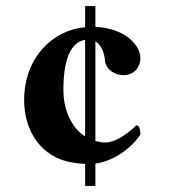

<svg xmlns="http://www.w3.org/2000/svg" viewBox="-20 -604 580 636"><path d="M262 -584V-514C153 -504 60 -412 60 -272C60 -207 83 -150 122 -113C158 -79 200 -64 262 -61V12H296V-62C351 -69 411 -108 445 -158C445 -170 443 -189 432 -189C392 -152 358 -132 329 -132C318 -132 307 -134 296 -137V-467C317 -455 326 -426 328 -402C331 -375 358 -355 390 -355C422 -355 445 -380 445 -411C445 -454 396 -510 296 -515V-584ZM262 -152C220 -179 190 -234 190 -307C190 -410 216 -465 262 -472Z"/></svg>

Font: Libertinus Serif
Style: Bold
Weight: 700
Designer: Philipp H. Poll, Khaled Hosny
Foundry: Caleb Maclennan
Version: Version 7.050;RELEASE